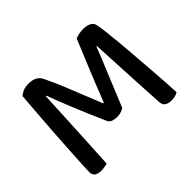

<svg xmlns="http://www.w3.org/2000/svg" viewBox="-132 -826 1047 1047"><g transform="rotate(-45 392.0 -302.5)"><path d="M447 -156Q439 -150 425 -145Q411 -140 394 -140Q373 -140 358 -146Q343 -152 337 -166Q290 -272 256 -355.5Q222 -439 202 -495H197Q194 -424 191 -363Q188 -302 185 -245Q182 -188 179 -128.5Q176 -69 172 -1Q164 1 151.5 3.5Q139 6 126 6Q98 6 85 -4.5Q72 -15 72 -36Q72 -51 74.5 -94.5Q77 -138 80.5 -199Q84 -260 88.5 -328.5Q93 -397 98.5 -464Q104 -531 108 -586Q116 -594 134 -602.5Q152 -611 179 -611Q209 -611 228.5 -600Q248 -589 258 -566Q281 -519 304 -463.5Q327 -408 349 -351.5Q371 -295 391 -247H396Q435 -347 473.5 -440.5Q512 -534 539 -599Q550 -604 566.5 -607.5Q583 -611 599 -611Q628 -611 646 -601.5Q664 -592 668 -573Q672 -555 677 -514Q682 -473 687 -418Q692 -363 696.5 -303Q701 -243 705.5 -185.5Q710 -128 713 -81.5Q716 -35 717 -7Q706 0 694 3Q682 6 665 6Q645 6 629.5 -2.5Q614 -11 612 -36Q607 -127 602 -213.5Q597 -300 594 -372.5Q591 -445 588 -492H584Q565 -441 531.5 -361.5Q498 -282 447 -156Z"/></g></svg>

Font: Baloo Bhaijaan 2 Medium
Style: Regular
Weight: 500
Designer: Sanskriti Dholi, Noopur Datye and Ek Type
Foundry: Ek Type
Version: Version 1.701